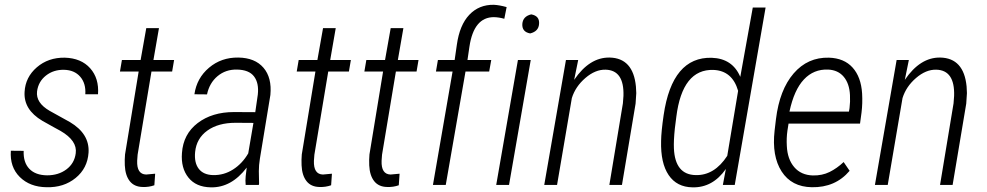

<svg xmlns="http://www.w3.org/2000/svg" viewBox="-20 -782 4173 812"><path d="M300.3 -133.8Q307.6 -187 235.8 -228.5L208 -243.7L159.2 -271Q79.1 -318.4 84 -393.6Q87.4 -455.6 135.7 -497.3Q184.1 -539.1 253.9 -538.1Q323.2 -536.1 361.3 -493.4Q399.4 -450.7 394.5 -383.3H340.8Q343.8 -429.2 319.3 -457.5Q294.9 -485.8 251 -486.8Q206.5 -487.8 174.3 -462.4Q142.1 -437 136.7 -395.5Q130.9 -347.2 190.4 -313L275.9 -265.6Q359.4 -215.8 354.5 -136.7Q350.1 -70.3 299.8 -29.3Q249.5 11.7 176.8 9.8Q106.4 8.8 63.7 -33.4Q21 -75.7 25.9 -144.5L80.1 -144Q78.1 -95.2 104 -68.1Q129.9 -41 179.2 -40.5Q227.5 -40.5 261.2 -65.9Q294.9 -91.3 300.3 -133.8Z M652.3 -663.1 628.9 -528.3H716.3L708 -479.5H620.6L562 -127.9L560.1 -102.1Q558.1 -44.9 598.1 -43.9L636.2 -47.4L632.8 1.5Q609.4 9.8 584 8.8Q547.9 8.3 528.8 -15.9Q509.8 -40 507.8 -83Q506.8 -106.9 508.8 -128.9L566.4 -479.5H487.3L495.6 -528.3H574.7L598.6 -663.1Z M1019 0Q1017.1 -18.6 1019 -36.6L1023.4 -73.2Q958.5 12.2 871.6 10.3Q809.1 9.3 776.9 -31Q744.6 -71.3 749.5 -134.8Q754.9 -214.8 815.9 -261.5Q877 -308.1 969.7 -308.1L1059.6 -307.6L1070.3 -381.8Q1075.7 -430.7 1054.4 -458.7Q1033.2 -486.8 982.4 -487.8Q934.6 -488.8 900.1 -460Q865.7 -431.2 855.5 -382.8L802.2 -383.3Q812 -451.7 864 -495.6Q916 -539.6 987.8 -538.6Q1058.1 -537.6 1094.2 -495.6Q1130.4 -453.6 1123.5 -380.4L1079.1 -110.8Q1074.7 -83.5 1074.7 -58.1L1075.7 -5.9L1074.7 0ZM881.3 -41.5Q926.8 -40.5 965.6 -65.2Q1004.4 -89.8 1029.8 -133.3L1051.8 -262.2L976.6 -262.7Q902.8 -262.7 856.9 -229.7Q811 -196.8 805.2 -139.2Q800.8 -93.8 820.6 -68.1Q840.3 -42.5 881.3 -41.5Z M1399.9 -663.1 1376.5 -528.3H1463.9L1455.6 -479.5H1368.2L1309.6 -127.9L1307.6 -102.1Q1305.7 -44.9 1345.7 -43.9L1383.8 -47.4L1380.4 1.5Q1356.9 9.8 1331.5 8.8Q1295.4 8.3 1276.4 -15.9Q1257.3 -40 1255.4 -83Q1254.4 -106.9 1256.3 -128.9L1314 -479.5H1234.9L1243.2 -528.3H1322.3L1346.2 -663.1Z M1686 -663.1 1662.6 -528.3H1750L1741.7 -479.5H1654.3L1595.7 -127.9L1593.8 -102.1Q1591.8 -44.9 1631.8 -43.9L1669.9 -47.4L1666.5 1.5Q1643.1 9.8 1617.7 8.8Q1581.5 8.3 1562.5 -15.9Q1543.5 -40 1541.5 -83Q1540.5 -106.9 1542.5 -128.9L1600.1 -479.5H1521L1529.3 -528.3H1608.4L1632.3 -663.1Z M1811 0 1894 -479.5H1823.7L1832 -528.3H1902.8L1912.1 -592.8Q1923.8 -676.3 1964.8 -719.5Q2005.9 -762.7 2068.4 -761.7Q2091.3 -760.7 2122.6 -752L2112.8 -702.6Q2090.3 -709 2068.8 -709.5Q1983.9 -709.5 1965.3 -584.5L1957 -528.3H2057.6L2048.8 -479.5H1948.7L1865.2 0Z M2132.8 0H2078.6L2170.4 -528.3H2224.6ZM2189 -680.7Q2191.4 -712.9 2226.6 -721.2Q2262.7 -714.8 2259.8 -680.7Q2257.8 -649.4 2222.2 -640.6Q2187 -647 2189 -680.7Z M2425.3 -528.3 2408.2 -444.3Q2473.1 -540 2558.1 -538.6Q2657.7 -536.6 2669.4 -416.5L2670.9 -388.2L2668 -343.8L2610.4 0H2557.1L2614.3 -344.7L2616.7 -376.5Q2620.1 -485.4 2541 -487.3Q2497.6 -488.3 2455.6 -452.1Q2413.6 -416 2398.4 -367.2L2335.9 0H2281.7L2373.5 -528.3Z M2990.2 -537.6Q3077.6 -534.7 3110.8 -457L3163.6 -750H3217.8L3087.4 0H3037.1L3049.8 -67.4Q2994.1 12.2 2908.7 10.3Q2842.3 9.3 2807.9 -41.5Q2773.4 -92.3 2775.9 -186Q2776.4 -225.1 2786.6 -294.9Q2804.7 -418.9 2855.7 -479.5Q2906.7 -540 2990.2 -537.6ZM2834 -238.3Q2828.6 -186 2830.1 -154.3Q2835 -43 2922.4 -41.5Q3001.5 -39.6 3055.7 -123L3101.6 -397.9Q3077.1 -482.9 2997.6 -486.3Q2865.7 -490.7 2840.3 -288.1Z M3413.1 9.8Q3327.6 8.3 3285.6 -56.9Q3243.7 -122.1 3255.9 -229.5L3261.7 -278.3Q3276.9 -402.3 3336.4 -471.4Q3396 -540.5 3485.8 -538.1Q3549.8 -536.1 3585.7 -496.3Q3621.6 -456.5 3626 -386.7Q3628.4 -345.2 3623.5 -305.7L3617.2 -259.3H3314.9L3310.1 -229Q3305.7 -197.8 3307.6 -165Q3310.1 -108.9 3338.9 -75.2Q3367.7 -41.5 3417.5 -40Q3457 -39.1 3488.5 -54.7Q3520 -70.3 3547.9 -96.7L3573.2 -59.6Q3512.7 11.7 3413.1 9.8ZM3482.4 -487.8Q3421.4 -490.2 3379.9 -446Q3338.4 -401.9 3318.8 -310.1H3570.3L3572.8 -324.7Q3576.2 -351.6 3574.7 -379.9Q3572.3 -428.7 3548.3 -457.3Q3524.4 -485.8 3482.4 -487.8Z M3823.7 -528.3 3806.6 -444.3Q3871.6 -540 3956.5 -538.6Q4056.2 -536.6 4067.9 -416.5L4069.3 -388.2L4066.4 -343.8L4008.8 0H3955.6L4012.7 -344.7L4015.1 -376.5Q4018.6 -485.4 3939.5 -487.3Q3896 -488.3 3854 -452.1Q3812 -416 3796.9 -367.2L3734.4 0H3680.2L3772 -528.3Z"/></svg>

Font: TypoPRO Roboto
Style: Italic
Weight: 300
Italic angle: -12°
Designer: Google
Version: Version 2.136; 2016